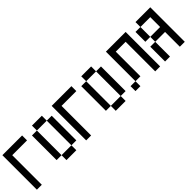

<svg xmlns="http://www.w3.org/2000/svg" viewBox="144 -1523 2295 2295"><g transform="rotate(-45 1291.5 -375.5)"><path d="M0 -83.3V-666.7H333.3V-583.3H83.3V-83.3Z M416.7 -166.7V-583.3H500V-166.7ZM750 -166.7H666.7V-583.3H750ZM500 -166.7H666.7V-83.3H500ZM500 -583.3V-666.7H666.7V-583.3Z M833.3 -83.3V-666.7H1166.7V-583.3H916.7V-83.3Z M1250 -166.7V-583.3H1333.3V-166.7ZM1583.3 -166.7H1500V-583.3H1583.3ZM1333.3 -166.7H1500V-83.3H1333.3ZM1333.3 -583.3V-666.7H1500V-583.3Z M1666.7 -83.3V-166.7H1750V-83.3ZM2000 -83.3V-583.3H1833.3V-166.7H1750V-666.7H2083.3V-83.3Z M2166.7 -83.3V-333.3H2250V-83.3ZM2166.7 -416.7V-583.3H2250V-416.7ZM2250 -416.7H2416.7V-583.3H2250V-666.7H2500V-83.3H2416.7V-333.3H2250Z"/></g></svg>

Font: Galmuri11 Condensed
Style: Regular
Weight: 400
Width: 3
Designer: Lee Minseo (quiple)
Version: Version 2.399;hotconv 1.1.1;makeotfexe 2.6.0 DEVELOPMENT